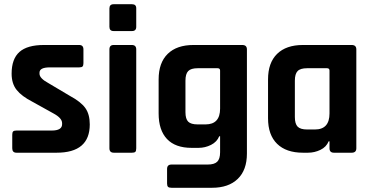

<svg xmlns="http://www.w3.org/2000/svg" viewBox="-20 -723 1762 909"><path d="M248 0H58Q38 0 38 -21V-85Q38 -96 42 -100.5Q46 -105 58 -105H225Q274 -105 274 -135V-140Q274 -164 233 -186L134 -241Q83 -267 59 -297Q35 -327 35 -374Q35 -444 72 -477Q109 -510 188 -510H355Q375 -510 375 -489V-424Q375 -413 371 -408.5Q367 -404 355 -404H216Q167 -404 167 -379V-374Q167 -352 210 -329L311 -269Q363 -241 384 -211.5Q405 -182 405 -134Q405 0 248 0Z M498 -596V-683Q498 -703 518 -703H605Q625 -703 625 -684V-596Q625 -576 605 -576H518Q498 -576 498 -596ZM498 -21V-489Q498 -510 518 -510H604Q625 -510 625 -489V-21Q625 -8 620.5 -4Q616 0 605 0H519Q498 0 498 -21Z M920 -23H887Q810 -23 770.5 -65Q731 -107 731 -186V-347Q731 -426 774 -468Q817 -510 896 -510H1127Q1149 -510 1149 -489V4Q1149 82 1105.5 124Q1062 166 984 166H792Q780 166 775.5 161.5Q771 157 771 146V77Q771 56 792 56H963Q995 56 1008.5 42.5Q1022 29 1022 -2V-78H1018Q1007 -51 979 -37Q951 -23 920 -23ZM1022 -209V-389Q1022 -400 1010 -400H916Q884 -400 871 -386.5Q858 -373 858 -341V-192Q858 -160 871 -147Q884 -134 916 -134H953Q1022 -134 1022 -209Z M1438 0H1414Q1335 0 1292 -42Q1249 -84 1249 -163V-347Q1249 -426 1292 -468Q1335 -510 1414 -510H1645Q1667 -510 1667 -489V-21Q1667 0 1645 0H1561Q1540 0 1540 -21V-54H1536Q1525 -27 1497 -13.5Q1469 0 1438 0ZM1540 -186V-389Q1540 -400 1528 -400H1434Q1402 -400 1389 -386.5Q1376 -373 1376 -341V-169Q1376 -137 1389 -123.5Q1402 -110 1434 -110H1471Q1540 -110 1540 -186Z"/></svg>

Font: Rajdhani
Style: Bold
Weight: 700
Designer: Satya Rajpurohit, Jyotish Sonowal
Foundry: Indian Type Foundry
Version: Version 1.201 February 1, 2022